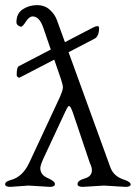

<svg xmlns="http://www.w3.org/2000/svg" viewBox="-20 -725 529 748"><path d="M348 -574 59 -424Q54 -421 49.5 -424.5Q45 -428 45 -432Q45 -463 53 -467L341 -617Q366 -630 366 -616Q366 -583 348 -574ZM174 3 91 -2 20 3Q0 3 0 -7.5Q0 -18 23 -24Q68 -36 94 -91L212 -344Q225 -373 225 -384Q225 -395 217 -418L149 -616Q134 -661 107 -661Q94 -661 81 -641Q68 -621 62.5 -621Q57 -621 50.5 -626Q44 -631 44 -638Q44 -673 69 -689Q94 -705 124 -705Q154 -705 174 -687Q194 -669 202 -646L410 -73Q423 -37 466 -24Q489 -16 489 -6.5Q489 3 469 3L385 -2L302 3Q282 3 282 -8Q282 -22 311 -30Q338 -38 338 -62Q338 -74 330 -90L264 -286Q257 -306 252.5 -310Q248 -314 244.5 -309Q241 -304 232 -285L149 -107Q137 -80 137 -70Q137 -44 165.5 -31.5Q194 -19 194 -8Q194 3 174 3Z"/></svg>

Font: EB Garamond
Style: Regular
Weight: 400
Version: Version 0.012